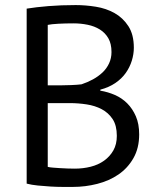

<svg xmlns="http://www.w3.org/2000/svg" viewBox="-20 -728 624 756"><path d="M507 -540Q507 -515 499 -489Q491 -463 475 -440.5Q459 -418 434 -401Q409 -384 375 -375V-371Q405 -366 432.5 -354Q460 -342 481 -321Q502 -300 515 -270Q528 -240 528 -199Q528 -145 505.5 -105.5Q483 -66 446.5 -41Q410 -16 363 -4Q316 8 267 8Q250 8 227 8Q204 8 179 6.5Q154 5 129 2.5Q104 0 85 -5V-694Q122 -700 171 -704Q220 -708 278 -708Q317 -708 357.5 -701.5Q398 -695 431 -676.5Q464 -658 485.5 -625Q507 -592 507 -540ZM275 -64Q307 -64 337 -71.5Q367 -79 390 -95.5Q413 -112 426.5 -136Q440 -160 440 -193Q440 -234 423.5 -259Q407 -284 380.5 -298Q354 -312 321 -317Q288 -322 255 -322H168V-71Q175 -69 188 -68Q201 -67 216 -66Q231 -65 247 -64.5Q263 -64 275 -64ZM220 -392Q237 -392 261 -393Q285 -394 301 -396Q325 -404 346 -415.5Q367 -427 383.5 -442.5Q400 -458 409.5 -478.5Q419 -499 419 -523Q419 -556 406.5 -577.5Q394 -599 373 -612Q352 -625 325 -630.5Q298 -636 270 -636Q237 -636 209.5 -634.5Q182 -633 168 -630V-392Z"/></svg>

Font: PTSans
Style: Regular
Weight: 400
Designer: A.Korolkova, O.Umpeleva, V.Yefimov
Foundry: ParaType Ltd
Version: Version 2.003W OFL